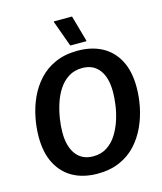

<svg xmlns="http://www.w3.org/2000/svg" viewBox="-125 -942 883 1045"><g transform="rotate(-15 316.0 -419.0)"><path d="M295 12.5Q217.5 12.5 159.6 -18.3Q101.7 -49.2 68.8 -110.8Q35.8 -172.5 35.8 -263.3Q35.8 -315.8 46.7 -371.7Q57.5 -427.5 81.2 -479.6Q105 -531.7 142.9 -572.9Q180.8 -614.2 235 -638.3Q289.2 -662.5 361.7 -662.5Q439.2 -662.5 497.5 -631.7Q555.8 -600.8 588.3 -539.6Q620.8 -478.3 620.8 -387.5Q620.8 -334.2 609.6 -277.9Q598.3 -221.7 574.6 -170Q550.8 -118.3 513.3 -77.1Q475.8 -35.8 421.2 -11.7Q366.7 12.5 295 12.5ZM296.7 -85Q340.8 -85 373.8 -106.2Q406.7 -127.5 428.8 -162.1Q450.8 -196.7 464.6 -238.3Q478.3 -280 484.2 -321.7Q490 -363.3 490 -396.7Q490 -476.7 456.7 -520.8Q423.3 -565 360.8 -565Q316.7 -565 283.8 -544.2Q250.8 -523.3 228.3 -488.8Q205.8 -454.2 192.5 -412.5Q179.2 -370.8 172.9 -329.2Q166.7 -287.5 166.7 -253.3Q166.7 -174.2 200.4 -129.6Q234.2 -85 296.7 -85ZM330.8 -700 278.3 -845V-850H380.8L421.7 -705V-700Z"/></g></svg>

Font: Familjen Grotesk SemiBold
Style: Italic
Weight: 600
Italic angle: -9.46201°
Designer: Anders Wikstroem, Jonas Baeckman, Matilda Gysing, Kristian Moeller
Foundry: Familjen STHLM AB
Version: Version 2.002